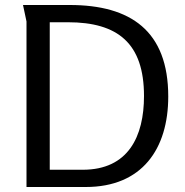

<svg xmlns="http://www.w3.org/2000/svg" viewBox="-20 -748 739 768"><path d="M653 -362C653 -625 502 -728 259 -728H72C73 -722 86 -664 86 -662V0H323C548 0 653 -152 653 -362ZM556 -364C556 -202 493 -69 311 -69H179V-659H252C451 -659 556 -575 556 -364Z"/></svg>

Font: Rosario
Style: Regular
Weight: 400
Designer: Hector Gatti
Foundry: Omnibus Type
Version: Version 1.100